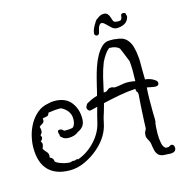

<svg xmlns="http://www.w3.org/2000/svg" viewBox="-122 -880 1027 1078"><g transform="rotate(-15 391.5 -341.0)"><path d="M730 86Q726 86 721.5 85.5Q717 85 713 85H709Q682 85 669.5 73.5Q657 62 653 45Q649 28 646.5 9.5Q644 -9 635 -22Q632 -27 629.5 -33.5Q627 -40 627 -49Q627 -63 633 -73Q639 -83 639 -88Q639 -103 640.5 -131Q642 -159 643.5 -187.5Q645 -216 646 -230Q647 -246 648.5 -263.5Q650 -281 650 -281Q649 -295 644 -298.5Q639 -302 640 -316Q591 -313 543.5 -304Q496 -295 449 -284L437 -241Q425 -207 418.5 -173.5Q412 -140 393 -108Q372 -72 335.5 -40.5Q299 -9 255.5 11Q212 31 168 31Q87 31 44 -13Q1 -57 1 -144Q1 -176 9.5 -211.5Q18 -247 36 -279Q54 -311 81.5 -334Q109 -357 146 -363Q154 -365 162.5 -366.5Q171 -368 181 -368Q246 -368 277.5 -328.5Q309 -289 309 -233Q309 -205 297 -189.5Q285 -174 266 -166Q244 -147 208 -147Q183 -147 170 -161Q160 -166 162 -178Q161 -179 161 -180Q161 -181 160 -182Q158 -190 158 -193Q158 -205 169 -205Q182 -205 192 -193Q194 -193 195 -192.5Q196 -192 197 -192Q208 -192 221 -192.5Q234 -193 245 -197Q260 -212 260 -244Q260 -270 245 -289.5Q230 -309 207 -319H201Q182 -319 168 -317.5Q154 -316 134 -313Q130 -297 119.5 -295Q109 -293 96 -291L95 -290Q97 -275 92.5 -269Q88 -263 81 -259.5Q74 -256 66 -249L67 -245Q70 -235 70 -226Q70 -214 60 -204L58 -202Q63 -194 63 -189Q63 -177 50 -168Q57 -161 57 -151Q57 -146 55 -140Q53 -134 50 -126L51 -124Q57 -113 67 -103Q77 -93 77 -79Q77 -76 76.5 -73.5Q76 -71 75 -68Q96 -61 97 -39L98 -38Q105 -31 120 -25Q135 -19 150.5 -15.5Q166 -12 176 -12Q182 -12 187.5 -14Q193 -16 199 -16Q206 -16 209 -15L210 -16Q221 -22 228 -17Q284 -37 327.5 -83.5Q371 -130 384 -185Q389 -208 395 -230Q401 -252 407 -274L370 -265Q360 -262 353.5 -269Q347 -276 347 -284Q347 -291 352 -296Q354 -305 363 -309Q390 -325 422 -334Q426 -348 429 -361Q432 -374 435 -387Q439 -403 446 -431Q453 -459 463.5 -490.5Q474 -522 489.5 -550.5Q505 -579 524.5 -597.5Q544 -616 569 -616Q581 -616 590 -616Q599 -616 606 -614Q646 -612 665.5 -592.5Q685 -573 693 -544.5Q701 -516 703 -487Q705 -474 705 -461.5Q705 -449 705 -437V-403Q705 -393 705.5 -380.5Q706 -368 706 -353Q721 -352 735.5 -347Q750 -342 763 -332Q773 -325 773 -315Q773 -299 754 -299Q743 -299 730.5 -302Q718 -305 704 -307Q703 -291 702 -275Q701 -259 701 -243V-158Q701 -156 701.5 -145.5Q702 -135 702 -124Q702 -116 701.5 -110Q701 -104 699 -103Q698 -96 696.5 -78Q695 -60 695 -39Q695 -11 700 14.5Q705 40 720 48H733Q738 48 741 45Q748 40 753 40Q767 40 769 55Q770 58 770 63Q770 70 764.5 77Q759 84 745 86Q741 87 737.5 86.5Q734 86 730 86ZM463 -342Q466 -342 469.5 -342.5Q473 -343 477 -343Q486 -348 492 -353.5Q498 -359 510 -359Q515 -359 519.5 -357.5Q524 -356 528 -354Q546 -354 566.5 -358.5Q587 -363 606 -363Q617 -363 628 -361.5Q639 -360 651 -358Q651 -371 651.5 -386.5Q652 -402 652 -418Q652 -447 649 -475L646 -482Q645 -485 639.5 -498Q634 -511 627.5 -528Q621 -545 615 -557Q595 -575 565 -575Q560 -575 558 -576Q548 -570 537.5 -556Q527 -542 519 -528.5Q511 -515 508 -508Q492 -468 482 -426Q472 -384 463 -342ZM628 -672Q613 -672 599 -684.5Q585 -697 573 -709.5Q561 -722 551 -722Q544 -722 537 -711.5Q530 -701 525 -675Q522 -661 510 -661Q505 -661 500.5 -665Q496 -669 496 -676Q497 -689 504 -705Q511 -721 521 -735Q527 -748 538 -753Q557 -769 576 -769Q591 -769 598.5 -760.5Q606 -752 609.5 -740.5Q613 -729 616.5 -720Q620 -711 628 -709Q633 -708 638 -707.5Q643 -707 650 -707Q668 -707 669 -731Q669 -739 673.5 -742Q678 -745 683 -745Q689 -745 694 -741.5Q699 -738 698 -730Q701 -725 700 -718Q693 -693 673.5 -682.5Q654 -672 628 -672Z"/></g></svg>

Font: Are You Serious
Style: Regular
Weight: 400
Designer: Robert E. Leuschke
Foundry: Robert E. Leuschke
Version: Version 1.100